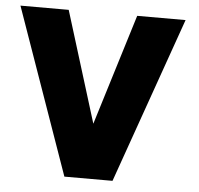

<svg xmlns="http://www.w3.org/2000/svg" viewBox="-49 -711 789 761"><g transform="rotate(5 345.5 -330.0)"><path d="M426 0H234.5L2 -660H194L330.5 -219L466.5 -660H659Z"/></g></svg>

Font: League Spartan ExtraBold
Style: Regular
Weight: 800
Foundry: The League of Moveable Type
Version: Version 2.002